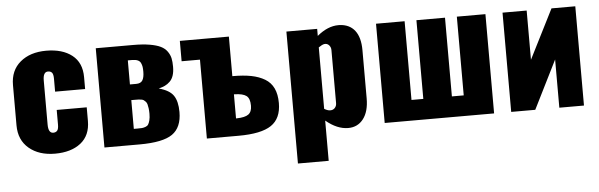

<svg xmlns="http://www.w3.org/2000/svg" viewBox="-49 -756 3476 1114"><g transform="rotate(-5 1689.0 -199.5)"><path d="M247.1 10.7Q153.8 10.7 95.9 -38.1Q38.1 -86.9 38.1 -172.4V-406.7Q38.1 -492.2 95.7 -540.5Q153.3 -588.9 247.1 -588.9Q341.3 -588.9 397.2 -545.2Q453.1 -501.5 453.1 -417V-347.7H278.3V-422.9Q278.3 -449.2 270.3 -458.5Q262.2 -467.8 247.1 -467.8Q218.3 -467.8 218.3 -418V-161.1Q218.3 -111.3 247.1 -111.3Q261.7 -111.3 270 -120.6Q278.3 -129.9 278.3 -156.2V-241.2H453.1V-162.1Q453.1 -77.6 397 -33.4Q340.8 10.7 247.1 10.7Z M714.4 -351.6H751Q777.8 -351.6 788.1 -368.7Q798.3 -385.7 798.3 -418.5Q798.3 -436 796.6 -447Q794.9 -458 789.6 -469.5Q784.2 -481 771.7 -486.3Q759.3 -491.7 739.7 -491.7H714.4ZM714.4 -92.8H737.3Q753.9 -92.8 762.2 -93.5Q770.5 -94.2 782 -98.1Q793.5 -102.1 798.8 -110.1Q804.2 -118.2 808.3 -133.8Q812.5 -149.4 812.5 -172.4Q812.5 -190.9 810.5 -204.8Q808.6 -218.8 805.9 -228.3Q803.2 -237.8 797.1 -243.9Q791 -250 786.4 -253.4Q781.7 -256.8 772 -258.3Q762.2 -259.8 756.1 -260Q750 -260.3 737.3 -260.3H714.4ZM535.2 0V-578.1H752.4Q808.6 -578.1 848.6 -571.3Q888.7 -564.5 912.6 -552.7Q936.5 -541 950.2 -521.5Q963.9 -502 968.3 -481.7Q972.7 -461.4 972.7 -432.1Q972.7 -402.8 965.6 -381.3Q958.5 -359.9 944.8 -346.7Q931.2 -333.5 915.8 -326.2Q900.4 -318.8 878.9 -313.5Q941.4 -296.9 964.1 -262.9Q986.8 -229 986.8 -167.5Q986.8 -77.6 931.4 -38.8Q876 0 740.2 0Z M1310.5 -101.6H1314.5Q1362.8 -102.5 1383.1 -117.4Q1403.3 -132.3 1403.3 -167.5Q1403.3 -210 1382.8 -225.3Q1362.3 -240.7 1314.9 -241.7H1310.5ZM1131.8 0V-459.5H1024.9V-578.1H1310.5V-347.7H1313Q1375.5 -347.7 1420.4 -338.9Q1465.3 -330.1 1499 -310.1Q1532.7 -290 1549.3 -254.9Q1565.9 -219.7 1565.9 -168.9Q1565.9 -79.1 1507.3 -39.6Q1448.7 0 1316.9 0Z M1858.4 -100.6Q1875.5 -100.1 1886 -111.3Q1896.5 -122.6 1896.5 -139.6V-448.2Q1896.5 -465.3 1885.7 -477.1Q1875 -488.8 1858.4 -486.8Q1845.7 -484.9 1824.7 -470.2V-112.3Q1844.7 -100.6 1858.4 -100.6ZM1645.5 190.4V-578.1H1824.7V-537.1Q1886.7 -588.9 1949.2 -588.9Q1952.1 -588.9 1955.1 -588.9Q2013.7 -586.4 2044.7 -546.6Q2075.7 -506.8 2075.7 -432.1V-151.4Q2075.7 -74.7 2042.7 -32Q2009.8 10.7 1954.6 10.7Q1890.1 10.7 1824.7 -43.9V190.4Z M2167.5 0V-578.1H2334V-119.6H2402.8V-578.1H2569.3V-119.6H2638.2V-578.1H2804.7V0Z M2904.3 0V-578.1H3044.9V-291.5L3189.5 -578.1H3328.1V0H3184.6V-280.8L3044.4 0Z"/></g></svg>

Font: Oswald
Style: Heavy
Weight: 800
Designer: Vernon Adams
Foundry: Vernon Adams
Version: 3.0; ttfautohint (v0.95) -l 8 -r 50 -G 200 -x 0 -w "G" -W -c